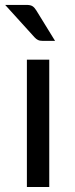

<svg xmlns="http://www.w3.org/2000/svg" viewBox="-24 -744 300 764"><path d="M172 -506.5V0H83V-506.5ZM81 -724.5Q97.5 -724.5 105.5 -719.2Q113.5 -714 120.5 -702.5L195 -581.5H144Q133.5 -581.5 127 -584.8Q120.5 -588 113.5 -595.5L-3.5 -724.5Z"/></svg>

Font: Lato TR
Style: Regular
Weight: 400
Designer: Lukasz Dziedzic
Foundry: tyPoland Lukasz Dziedzic
Version: Version 1.104 2013